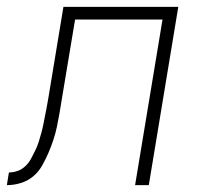

<svg xmlns="http://www.w3.org/2000/svg" viewBox="-59 -540 579 560"><path d="M335 0 415 -483H160L121 -249Q118 -229 114.5 -209.5Q111 -190 107 -170.5Q103 -151 96.5 -131.5Q90 -112 82 -93.5Q74 -75 63.5 -56.5Q53 -38 37 -25Q21 -12 1 -6Q-19 0 -39 0L-33 -37Q-20 -37 -7.5 -41.5Q5 -46 15 -55.5Q25 -65 31.5 -77Q38 -89 44 -101.5Q50 -114 54 -126.5Q58 -139 61.5 -152Q65 -165 67.5 -177.5Q70 -190 72.5 -203Q75 -216 77.5 -228.5Q80 -241 82 -254L126 -520H461L375 0Z"/></svg>

Font: Iosevka Extralight
Style: Italic
Weight: 200
Italic angle: -9°
Monospace: yes
Designer: Belleve Invis
Foundry: Belleve Invis
Version: Version 32.5.0; ttfautohint (v1.8.4)